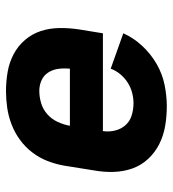

<svg xmlns="http://www.w3.org/2000/svg" viewBox="12 -580 576 640"><g transform="rotate(-90 300.0 -260.0)"><path d="M266 8Q232 8 200 2.5Q168 -3 140 -17Q112 -31 90.5 -54Q69 -77 58.5 -106.5Q48 -136 47 -169Q46 -202 52 -235L68 -335Q73 -363 83.5 -390Q94 -417 112 -440.5Q130 -464 154 -481.5Q178 -499 205.5 -509.5Q233 -520 261 -524Q289 -528 316 -528Q349 -528 380.5 -522.5Q412 -517 439.5 -502.5Q467 -488 487 -464.5Q507 -441 516.5 -412Q526 -383 526.5 -350.5Q527 -318 522 -285L509 -205H183Q180 -184 185 -164Q190 -144 203 -129.5Q216 -115 235.5 -109Q255 -103 276 -103Q293 -103 310.5 -107.5Q328 -112 344 -122Q360 -132 372.5 -147Q385 -162 391 -179L509 -137Q494 -103 467 -74Q440 -45 407 -26Q374 -7 337.5 0.5Q301 8 266 8ZM391 -315Q393 -335 390.5 -353.5Q388 -372 378.5 -387Q369 -402 352.5 -409.5Q336 -417 317 -417Q297 -417 276.5 -411Q256 -405 239.5 -390.5Q223 -376 214 -356.5Q205 -337 201 -317V-315Z"/></g></svg>

Font: Iosevka Aile Heavy
Style: Italic
Weight: 900
Italic angle: -9°
Designer: Belleve Invis
Foundry: Belleve Invis
Version: Version 31.1.0; ttfautohint (v1.8.4)